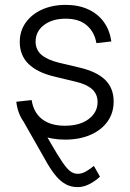

<svg xmlns="http://www.w3.org/2000/svg" viewBox="-20 -558 528 782"><path d="M107.9 -113.8Q155.3 -29.3 185.3 22.7Q215.3 74.7 234.1 102.3Q252.9 129.9 266.8 139.9Q280.8 149.9 296.4 149.9Q314 149.9 330.8 139.9Q347.7 129.9 362.3 117.7L387.2 161.6Q369.1 178.7 345 191.4Q320.8 204.1 296.4 204.1Q270 204.1 248.8 192.9Q227.5 181.6 209.2 160.2Q190.9 138.7 172.9 107.9L63.5 -84.5ZM245.1 10.7Q190.4 10.7 147.9 -6.8Q105.5 -24.4 78.9 -58.8Q52.2 -93.3 46.4 -143.6L108.9 -150.4Q116.7 -99.6 151.4 -72.8Q186 -45.9 244.1 -45.9Q305.2 -45.9 341.3 -73.2Q377.4 -100.6 377.4 -142.1Q377.4 -175.3 354.5 -195.3Q331.5 -215.3 288.6 -225.1L201.7 -246.1Q131.8 -262.7 96.2 -297.6Q60.5 -332.5 60.5 -387.2Q60.5 -431.6 84.5 -465.6Q108.4 -499.5 150.6 -518.8Q192.9 -538.1 247.6 -538.1Q299.8 -538.1 339.1 -520Q378.4 -502 402.6 -468.8Q426.8 -435.5 433.6 -389.2L372.6 -382.3Q365.2 -426.8 334 -454.3Q302.7 -481.9 247.6 -481.9Q192.9 -481.9 158.9 -455.8Q125 -429.7 125 -388.7Q125 -355 149.2 -334.5Q173.3 -314 219.7 -302.7L304.2 -282.7Q374.5 -266.1 408.7 -232.4Q442.9 -198.7 442.9 -144.5Q442.9 -97.7 417.7 -62.7Q392.6 -27.8 347.9 -8.5Q303.2 10.7 245.1 10.7Z"/></svg>

Font: Inter 24pt Light
Style: Regular
Weight: 300
Designer: Rasmus Andersson
Foundry: rsms
Version: Version 4.001;git-66647c0bb